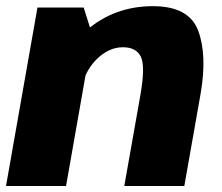

<svg xmlns="http://www.w3.org/2000/svg" viewBox="-32 -618 738 638"><path d="M-12 0H187.5L275.5 -500L246 -593H92.5ZM381 0H580.5L634.5 -306Q657 -435 626.5 -516.2Q596 -597.5 476 -597.5Q347.5 -597.5 253.8 -515.8Q160 -434 145.5 -353L235.5 -312Q247.5 -379.5 288.2 -420.2Q329 -461 376.5 -461Q420 -461 435.8 -430Q451.5 -399 434.5 -302Z"/></svg>

Font: Anybody UltraCondensed Thin ExtraBold
Style: Italic
Weight: 800
Italic angle: -10°
Version: Version 1.111